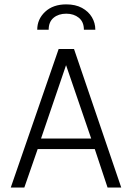

<svg xmlns="http://www.w3.org/2000/svg" viewBox="-20 -836 589 856"><path d="M520.5 0H459.5L402.5 -171.5H148L88.5 0H28L241.5 -617.5H310ZM386.5 -218.5 274.5 -545.5 163 -218.5ZM405 -703.5H354Q354 -738.5 331.5 -756.8Q309 -775 275.5 -775Q241 -775 219 -756.8Q197 -738.5 197 -703.5H146Q146 -750.5 181.2 -783.5Q216.5 -816.5 275.5 -816.5Q316.5 -816.5 345.5 -800.8Q374.5 -785 389.8 -759.2Q405 -733.5 405 -703.5Z"/></svg>

Font: Betina Sans Light
Style: Regular
Weight: 300
Designer: Jonathan Pinhorn (font) & Cristiano Sobral (main changes)
Version: Version 2.001;October 6, 2020;FontCreator 13.0.0.2681 64-bit